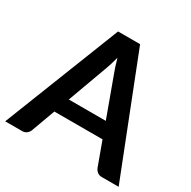

<svg xmlns="http://www.w3.org/2000/svg" viewBox="-167 -878 1028 1034"><g transform="rotate(30 347.0 -361.5)"><path d="M462.5 -273 374.5 -513.5Q368 -529.5 361 -551.5Q354 -573.5 347 -599Q340.5 -573.5 333.5 -551.2Q326.5 -529 320 -512.5L232.5 -273ZM700 0H596Q578.5 0 567.5 -8.8Q556.5 -17.5 551 -30.5L497 -178H197.5L143.5 -30.5Q139.5 -19 128 -9.5Q116.5 0 99.5 0H-5.5L279 -723H416Z"/></g></svg>

Font: LatoLatin
Style: Bold
Weight: 700
Designer: Lukasz Dziedzic with Adam Twardoch and Botio Nikoltchev
Foundry: tyPoland Lukasz Dziedzic
Version: Version 2.015; 2015-08-06; http://www.latofonts.com/